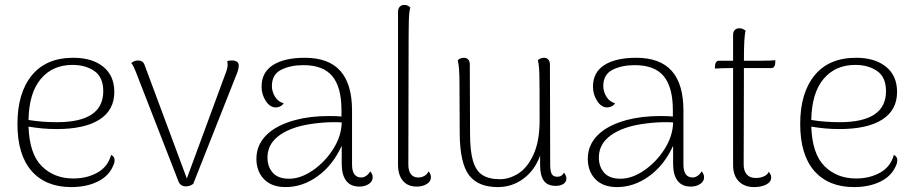

<svg xmlns="http://www.w3.org/2000/svg" viewBox="-20 -749 3724 781"><path d="M446 -98Q446 -86 440 -74Q422 -32 376.5 -10Q331 12 270 12Q166 12 108.5 -53.5Q51 -119 51 -245Q51 -371 109.5 -442.5Q168 -514 278 -514Q355 -514 400 -477.5Q445 -441 445 -375Q445 -301 384.5 -262.5Q324 -224 210 -224Q153 -224 96 -234Q100 -122 150.5 -72.5Q201 -23 278 -23Q334 -23 376.5 -47Q419 -71 432 -119Q446 -112 446 -98ZM96 -261Q150 -252 212 -252Q400 -252 400 -378Q400 -435 364 -460Q328 -485 275 -485Q194 -485 146 -428Q98 -371 96 -261Z M951 -481Q951 -469 944 -451L766 -1Q752 9 736 9Q714 9 706 -11L532 -458Q529 -466 524 -476.5Q519 -487 514 -492Q525 -503 541 -503Q562 -503 568 -485L740 -23L901 -460Q906 -475 906 -484Q906 -496 904 -500Q910 -503 924 -503Q938 -503 945 -497Q952 -491 951 -481Z M1496 -28Q1496 -11 1480 -0.5Q1464 10 1442 10Q1406 10 1388 -14Q1370 -38 1370 -83V-156Q1334 -77 1272.5 -32.5Q1211 12 1142 12Q1085 12 1054 -20Q1023 -52 1023 -103Q1023 -159 1063.5 -199.5Q1104 -240 1182 -261Q1242 -277 1318 -277Q1353 -277 1369 -275V-301Q1369 -394 1332 -439Q1295 -484 1214 -484Q1161 -484 1123.5 -465Q1086 -446 1086 -399Q1086 -377 1098.5 -356Q1111 -335 1134 -329Q1128 -320 1119 -316Q1110 -312 1102 -312Q1078 -312 1061 -338.5Q1044 -365 1044 -396Q1044 -455 1090.5 -484.5Q1137 -514 1220 -514Q1317 -514 1364.5 -460.5Q1412 -407 1412 -300V-80Q1412 -27 1450 -27Q1460 -27 1470 -34Q1480 -41 1486 -52Q1496 -41 1496 -28ZM1370 -251Q1360 -252 1338 -252Q1300 -252 1258 -246.5Q1216 -241 1187 -232Q1129 -214 1098.5 -183Q1068 -152 1068 -108Q1068 -71 1089.5 -46.5Q1111 -22 1156 -22Q1203 -22 1252.5 -56Q1302 -90 1335.5 -143Q1369 -196 1370 -251Z M1599 -80V-701Q1599 -714 1606 -721.5Q1613 -729 1624 -729Q1640 -729 1649 -718Q1644 -704 1643 -664Q1642 -624 1642 -522L1641 -80Q1641 -54 1651.5 -40.5Q1662 -27 1681 -27Q1695 -27 1706.5 -33.5Q1718 -40 1723 -52Q1733 -41 1733 -28Q1733 -11 1716 -0.5Q1699 10 1675 10Q1639 10 1619 -13.5Q1599 -37 1599 -80Z M2284 -23Q2284 -9 2272 -1Q2260 7 2240 7Q2207 7 2192 -14Q2177 -35 2177 -78V-116Q2155 -56 2109 -22Q2063 12 2005 12Q1924 12 1887.5 -37Q1851 -86 1850 -205L1849 -412Q1849 -476 1842 -504Q1852 -514 1867 -514Q1878 -514 1884.5 -507Q1891 -500 1891 -487L1892 -206Q1892 -135 1904 -94.5Q1916 -54 1942.5 -37Q1969 -20 2014 -20Q2051 -20 2088 -43Q2125 -66 2150 -120Q2175 -174 2175 -260Q2175 -405 2174 -444.5Q2173 -484 2168 -504Q2178 -514 2193 -514Q2204 -514 2210.5 -506.5Q2217 -499 2217 -486L2218 -80Q2218 -52 2224.5 -41Q2231 -30 2247 -30Q2266 -30 2274 -47Q2284 -34 2284 -23Z M2844 -28Q2844 -11 2828 -0.5Q2812 10 2790 10Q2754 10 2736 -14Q2718 -38 2718 -83V-156Q2682 -77 2620.5 -32.5Q2559 12 2490 12Q2433 12 2402 -20Q2371 -52 2371 -103Q2371 -159 2411.5 -199.5Q2452 -240 2530 -261Q2590 -277 2666 -277Q2701 -277 2717 -275V-301Q2717 -394 2680 -439Q2643 -484 2562 -484Q2509 -484 2471.5 -465Q2434 -446 2434 -399Q2434 -377 2446.5 -356Q2459 -335 2482 -329Q2476 -320 2467 -316Q2458 -312 2450 -312Q2426 -312 2409 -338.5Q2392 -365 2392 -396Q2392 -455 2438.5 -484.5Q2485 -514 2568 -514Q2665 -514 2712.5 -460.5Q2760 -407 2760 -300V-80Q2760 -27 2798 -27Q2808 -27 2818 -34Q2828 -41 2834 -52Q2844 -41 2844 -28ZM2718 -251Q2708 -252 2686 -252Q2648 -252 2606 -246.5Q2564 -241 2535 -232Q2477 -214 2446.5 -183Q2416 -152 2416 -108Q2416 -71 2437.5 -46.5Q2459 -22 2504 -22Q2551 -22 2600.5 -56Q2650 -90 2683.5 -143Q2717 -196 2718 -251Z M3134 -504 3133 -488Q3132 -481 3128 -476.5Q3124 -472 3119 -472H3006V-428L3005 -80Q3005 -54 3017.5 -39.5Q3030 -25 3055 -25Q3072 -25 3087 -31.5Q3102 -38 3107 -50Q3117 -39 3117 -27Q3117 -9 3097 1.5Q3077 12 3048 12Q3008 12 2985 -11.5Q2962 -35 2962 -78V-472H2948Q2914 -472 2888 -470L2889 -486Q2890 -493 2894 -497.5Q2898 -502 2903 -502H2962V-607Q2962 -620 2969 -627Q2976 -634 2988 -634Q3001 -634 3013 -624Q3006 -602 3006 -502H3074Q3114 -502 3134 -504Z M3630 -98Q3630 -86 3624 -74Q3606 -32 3560.5 -10Q3515 12 3454 12Q3350 12 3292.5 -53.5Q3235 -119 3235 -245Q3235 -371 3293.5 -442.5Q3352 -514 3462 -514Q3539 -514 3584 -477.5Q3629 -441 3629 -375Q3629 -301 3568.5 -262.5Q3508 -224 3394 -224Q3337 -224 3280 -234Q3284 -122 3334.5 -72.5Q3385 -23 3462 -23Q3518 -23 3560.5 -47Q3603 -71 3616 -119Q3630 -112 3630 -98ZM3280 -261Q3334 -252 3396 -252Q3584 -252 3584 -378Q3584 -435 3548 -460Q3512 -485 3459 -485Q3378 -485 3330 -428Q3282 -371 3280 -261Z"/></svg>

Font: Arima Madurai ExtraLight
Style: Regular
Weight: 275
Designer: Joana Correia and Natanael Gama
Foundry: NDISCOVER
Version: Version 1.019